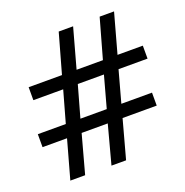

<svg xmlns="http://www.w3.org/2000/svg" viewBox="-120 -698 845 877"><g transform="rotate(-20 302.5 -260.0)"><path d="M258 -589H328L275 -397H403L457 -589H527L474 -397H597V-334H456L414 -181H563V-118H397L346 69H275L325 -118H198L147 69H75L127 -118H8V-181H144L187 -334H42V-397H204ZM258 -334 215 -181H343L385 -334Z"/></g></svg>

Font: Podkova Medium
Style: Regular
Weight: 500
Designer: Ilya Yudin
Foundry: Cyreal (www.cyreal.org)
Version: Version 2.103